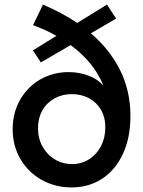

<svg xmlns="http://www.w3.org/2000/svg" viewBox="-20 -823 633 851"><path d="M36.1 -250.5Q36.1 -322.3 68.8 -380.1Q101.6 -438 158.2 -470.7Q214.8 -503.4 283.7 -503.4Q329.1 -503.4 370.1 -488.5Q411.1 -473.6 433.6 -447.8H436.5Q395 -548.3 293 -623L161.1 -546.4L126 -599.6L230 -664.1Q179.7 -692.4 126.5 -711.4L170.4 -802.7Q256.8 -765.6 322.3 -721.2L454.1 -802.7L494.6 -740.7L382.8 -675.3Q466.8 -603.5 512.5 -511.7Q558.1 -419.9 558.1 -308.6Q558.1 -212.9 524.9 -141.1Q491.7 -69.3 432.6 -30.8Q373.5 7.8 296.9 7.8Q225.1 7.8 165.3 -25.4Q105.5 -58.6 70.8 -117.7Q36.1 -176.8 36.1 -250.5ZM446.8 -258.3Q446.8 -303.2 427.2 -336.7Q407.7 -370.1 374 -387.9Q340.3 -405.8 298.3 -405.8Q255.4 -405.8 221.2 -386.7Q187 -367.7 167.7 -333.5Q148.4 -299.3 148.4 -254.9Q148.4 -209.5 168.7 -173.1Q189 -136.7 223.6 -116.2Q258.3 -95.7 299.8 -95.7Q340.8 -95.7 374.5 -116.9Q408.2 -138.2 427.5 -175.3Q446.8 -212.4 446.8 -258.3Z"/></svg>

Font: Reddit Sans SemiBold
Style: Regular
Weight: 600
Designer: Stephen Hutchings
Foundry: Reddit
Version: Version 1.013